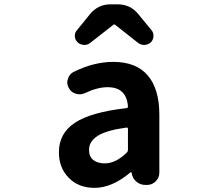

<svg xmlns="http://www.w3.org/2000/svg" viewBox="-20 -863 1040 896"><path d="M420.9 13.7Q346.7 13.7 300.8 -33.2Q254.9 -80.1 254.9 -152.3Q254.9 -241.2 330.1 -290.5Q405.3 -339.8 570.3 -358.4Q577.1 -359.4 577.1 -366.2Q570.3 -456.1 482.4 -456.1Q434.6 -456.1 377 -428.7Q364.3 -422.9 351.6 -422.9Q342.8 -422.9 334 -425.8Q312.5 -431.6 301.8 -451.2Q293.9 -464.8 293.9 -478.5Q293.9 -486.3 296.9 -494.1Q302.7 -516.6 323.2 -527.3Q418 -574.2 508.8 -574.2Q615.2 -574.2 669.4 -511.2Q723.6 -448.2 723.6 -327.1V-57.6Q723.6 -34.2 707 -17.1Q690.4 0 666 0H658.2Q634.8 0 616.7 -15.1Q598.6 -30.3 594.7 -53.7L593.8 -58.6Q592.8 -59.6 591.3 -59.6Q589.8 -59.6 588.9 -58.6Q502.9 13.7 420.9 13.7ZM468.8 -100.6Q520.5 -100.6 572.3 -151.4Q577.1 -156.2 577.1 -163.1V-261.7Q577.1 -268.6 569.3 -267.6Q476.6 -254.9 436 -229Q395.5 -203.1 395.5 -164.1Q395.5 -131.8 415.5 -116.2Q435.5 -100.6 468.8 -100.6ZM342.8 -665Q329.1 -677.7 329.1 -696.3Q329.1 -710.9 338.9 -721.7L401.4 -798.8Q438.5 -842.8 496.1 -842.8H529.3Q586.9 -842.8 624 -798.8L687.5 -721.7Q696.3 -710.9 696.3 -696.3Q696.3 -677.7 683.6 -665Q670.9 -654.3 654.3 -653.3Q653.3 -653.3 652.3 -653.3Q636.7 -653.3 624 -663.1L516.6 -748Q514.6 -749 512.7 -749Q510.7 -749 509.8 -748L401.4 -663.1Q389.6 -653.3 374 -653.3Q373 -653.3 372.1 -653.3Q354.5 -654.3 342.8 -665Z"/></svg>

Font: Gen Jyuu Gothic Monospace Bold
Style: Bold
Weight: 700
Designer: [Source Han Sans]
Ryoko NISHIZUKA  (kana & ideographs); Paul D. Hunt (Latin, Greek & Cyrillic); Wenlong ZHANG  (bopomofo
Version: Version 1.002.20150607